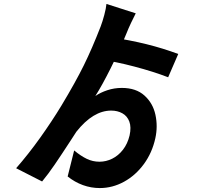

<svg xmlns="http://www.w3.org/2000/svg" viewBox="-20 -865 1040 974"><path d="M768 -163.8Q752 -90.4 709.9 -32.8Q667.8 24.8 609.2 56.9Q550.6 89 486.2 89Q442 89 400.6 74Q359.2 59 323.2 30.2L356.2 -101.8Q389.8 -73.8 420.2 -59.2Q450.6 -44.6 484.6 -44.6Q518 -44.6 549.1 -59.9Q580.2 -75.2 603.7 -105.3Q627.2 -135.4 637.4 -178Q646.6 -220 636.1 -248.2Q625.6 -276.4 600.8 -290.2Q576 -304 544 -304Q452.4 -304 367.6 -197Q353.8 -175.2 339.2 -153.2Q291.2 -79.4 257.7 -30.3Q224.2 18.8 193.6 55.6L61.8 -11.6Q125 -83.8 184.5 -167.3Q244 -250.8 292 -330Q363 -448 405.1 -533.4Q447.2 -618.8 490.8 -731.2Q500 -755.4 509 -788.9Q518 -822.4 520 -845L668.6 -797.4Q659 -779.2 644.8 -749Q630.6 -718.8 622 -696.6Q583.4 -602.4 540.4 -516.7Q497.4 -431 463.6 -377.8Q489.2 -395.6 524.4 -407.3Q559.6 -419 598 -419Q670 -419 712.9 -380.3Q755.8 -341.6 768.5 -282.7Q781.2 -223.8 768 -163.8ZM884.2 -591.2 833 -473Q758 -502 661.4 -527.4Q564.8 -552.8 488.8 -562.8L533 -678Q642 -661 724.1 -640.6Q806.2 -620.2 884.2 -591.2Z"/></svg>

Font: 寒蝉端黑体 Light
Style: Regular
Weight: 300
Designer: ChillDuanSans {Warren2060}; 
Source Han Sans {Ryoko NISHIZUKA 西塚涼子 (kana, bopomofo & ideographs); Paul D. Hunt (Latin, G
Foundry: ChillType&Adobe
Version: Version 1.300;Glyphs 3.3 (3306)